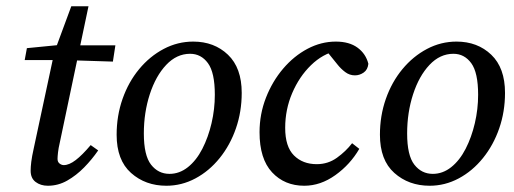

<svg xmlns="http://www.w3.org/2000/svg" viewBox="-20 -583 1644 614"><path d="M59 -391 66 -429 188 -441V-438H349L341 -386L184 -391ZM88 -109 154 -417 208 -563H263L171 -126Q167 -109 165.5 -95.5Q164 -82 164 -75Q164 -65 170.5 -60Q177 -55 184 -55Q201 -55 222 -71Q243 -87 270 -119L294 -102Q274 -73 249 -47.5Q224 -22 195 -5.5Q166 11 133 11Q110 11 94 -1Q78 -13 78 -37Q78 -49 80 -65.5Q82 -82 88 -109Z M512 11Q445 11 399 -30Q353 -71 353 -152Q353 -213 372 -267Q391 -321 425 -362Q459 -403 503.5 -426.5Q548 -450 598 -450Q665 -450 709 -408Q753 -366 753 -286Q753 -226 734.5 -172.5Q716 -119 682.5 -77.5Q649 -36 605 -12.5Q561 11 512 11ZM522 -27Q554 -27 581 -48.5Q608 -70 627 -107Q646 -144 656.5 -189Q667 -234 667 -280Q667 -351 645 -381Q623 -411 588 -411Q545 -411 511.5 -375.5Q478 -340 459 -281.5Q440 -223 440 -156Q440 -86 463 -56.5Q486 -27 522 -27Z M953 11Q890 11 850 -32Q810 -75 810 -160Q810 -218 830.5 -270.5Q851 -323 885.5 -363.5Q920 -404 963.5 -427Q1007 -450 1054 -450Q1097 -450 1123.5 -430.5Q1150 -411 1158 -379Q1156 -360 1143 -351Q1130 -342 1115 -342Q1098 -342 1084 -352.5Q1070 -363 1059 -377L1017 -429L1058 -421Q1012 -411 974.5 -374.5Q937 -338 914.5 -285.5Q892 -233 892 -174Q892 -114 920 -86Q948 -58 993 -58Q1029 -58 1057.5 -78.5Q1086 -99 1106 -125L1129 -107Q1100 -57 1052.5 -23Q1005 11 953 11Z M1354 11Q1287 11 1241 -30Q1195 -71 1195 -152Q1195 -213 1214 -267Q1233 -321 1267 -362Q1301 -403 1345.5 -426.5Q1390 -450 1440 -450Q1507 -450 1551 -408Q1595 -366 1595 -286Q1595 -226 1576.5 -172.5Q1558 -119 1524.5 -77.5Q1491 -36 1447 -12.5Q1403 11 1354 11ZM1364 -27Q1396 -27 1423 -48.5Q1450 -70 1469 -107Q1488 -144 1498.5 -189Q1509 -234 1509 -280Q1509 -351 1487 -381Q1465 -411 1430 -411Q1387 -411 1353.5 -375.5Q1320 -340 1301 -281.5Q1282 -223 1282 -156Q1282 -86 1305 -56.5Q1328 -27 1364 -27Z"/></svg>

Font: Lisu Bosa Medium
Style: Italic
Weight: 500
Italic angle: -19°
Designer: David Morse, Annie Olsen, Victor Gaultney, Frank Grießhammer (Latin)
Foundry: SIL International
Version: Version 2.000